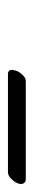

<svg xmlns="http://www.w3.org/2000/svg" viewBox="177 -790 84 478"><g transform="rotate(90 219.0 -551.0)"><path d="M409.2 -528.8H164.1Q153.8 -528.8 153.8 -540Q153.8 -542 154.8 -543.9Q156.2 -553.7 164.8 -563.5Q173.3 -573.2 182.1 -573.2H425.8Q431.6 -573.2 434.8 -569.8Q438 -566.4 438 -562V-559.1Q436.5 -549.3 427.2 -539.1Q418 -528.8 409.2 -528.8Z"/></g></svg>

Font: Linux Libertine G
Style: Italic
Weight: 400
Italic angle: -12°
Designer: Philipp H. Poll
Foundry: Philipp H. Poll
Version: Version 5.1.3